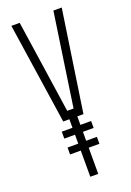

<svg xmlns="http://www.w3.org/2000/svg" viewBox="-153 -855 620 910"><g transform="rotate(-20 157.0 -400.0)"><path d="M137 0V-132H83V-167H137V-212H83V-247H137V-290H106L30 -800H72L108 -556L141 -331H173L206 -556L242 -800H284L208 -290H177V-247H231V-212H177V-167H231V-132H177V0Z"/></g></svg>

Font: Big Shoulders Text SC Thin
Style: Regular
Weight: 100
Designer: Patric King
Foundry: XO Type Co
Version: Version 2.002